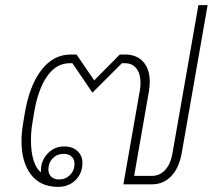

<svg xmlns="http://www.w3.org/2000/svg" viewBox="-20 -720 840 750"><path d="M64 -169Q64 -200 70 -236L76 -273Q94 -384 141 -445.5Q188 -507 256 -507H279L348 -406L448 -507H469Q514 -507 539.5 -478.5Q565 -450 565 -401Q565 -385 562 -365L504 -33H574Q604 -33 625.5 -56.5Q647 -80 654 -123L755 -700H791L690 -123Q680 -65 649.5 -32.5Q619 0 574 0H462L526 -365Q529 -382 529 -396Q529 -432 513 -452.5Q497 -473 469 -473H456L341 -358L263 -473H252Q199 -473 163 -420.5Q127 -368 112 -273L106 -236Q101 -207 101 -171Q101 -125 111.5 -92.5Q122 -60 139 -48L140 -49Q138 -89 164.5 -118.5Q191 -148 231 -148Q263 -148 282.5 -130Q302 -112 302 -84Q302 -43 275 -16.5Q248 10 207 10Q138 10 101 -38Q64 -86 64 -169ZM271 -80Q271 -98 259.5 -108.5Q248 -119 228 -119Q203 -119 186 -101.5Q169 -84 169 -58Q169 -40 180.5 -29.5Q192 -19 211 -19Q236 -19 253.5 -36.5Q271 -54 271 -80Z"/></svg>

Font: Bai Jamjuree ExtraLight
Style: Italic
Weight: 275
Italic angle: -10°
Version: Version 1.000; ttfautohint (v1.6)